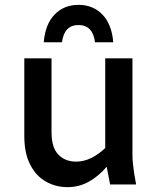

<svg xmlns="http://www.w3.org/2000/svg" viewBox="-20 -759 650 790"><path d="M80 -199V-519H192V-215Q192 -152 220 -123Q248 -94 293 -94Q325 -94 355.5 -109Q386 -124 413 -150V-519H525V-123Q525 -102 527 -85Q529 -68 532 -46L540 0H433L419 -73Q387 -35 346.5 -12Q306 11 258 11Q209 11 168.5 -12Q128 -35 104 -82Q80 -129 80 -199ZM446 -585H371Q362 -656 303 -656Q244 -656 235 -585H160Q166 -659 204.5 -699Q243 -739 303 -739Q363 -739 401.5 -699Q440 -659 446 -585Z"/></svg>

Font: Radio Canada Medium
Style: Regular
Weight: 500
Designer: Charles Daoud, Etienne Aubert Bonn, Alexandre Saumier Demers, Jacques Le Bailly
Foundry: Radio-Canada
Version: Version 2.104; ttfautohint (v1.8.4.7-5d5b);gftools[0.9.28.de